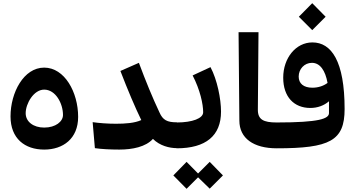

<svg xmlns="http://www.w3.org/2000/svg" viewBox="-20 -930 2226 1204"><path d="M257 8C375 8 470 -60 470 -197C470 -352 385 -506 257 -506C129 -506 46 -350 46 -200C46 -61 136 8 257 8ZM141 -220C141 -280 191 -368 257 -368C329 -368 375 -281 375 -209C375 -168 329 -130 257 -130C189 -130 141 -167 141 -220Z M728 8C811 8 894 -9 939 -59C982 -16 1042 -1 1089 -1L1108 -13V-151L1089 -163C1028 -163 1001 -177 980 -225C936 -318 894 -421 851 -536L735 -485C782 -363 827 -257 866 -177C824 -158 766 -154 707 -154C656 -154 601 -158 561 -164L575 -1C614 5 672 8 728 8Z M1088 0C1271 0 1366 -79 1366 -230C1366 -310 1342 -430 1300 -509L1188 -457C1235 -366 1254 -277 1254 -226C1254 -188 1187 -162 1088 -162L1070 -150V-12ZM1067 170 1150 254 1222 182 1295 253 1378 170 1295 85 1222 158 1150 85Z M1715 0 1734 -12V-150L1715 -162C1632 -162 1596 -180 1597 -244L1601 -728H1476L1481 -174C1481 -62 1571 0 1715 0Z M1715 0C2048 0 2141 -47 2141 -246C2141 -547 2058 -664 1939 -664C1835 -664 1756 -566 1756 -443C1756 -322 1824 -253 1926 -253C1971 -253 2012 -268 2043 -295V-221C2043 -186 1984 -162 1715 -162L1696 -150V-12ZM1853 -450C1853 -496 1888 -536 1936 -536C1987 -536 2020 -488 2034 -410C2010 -392 1977 -380 1939 -380C1884 -380 1853 -406 1853 -450ZM1854 -825 1938 -741 2022 -825 1938 -910Z"/></svg>

Font: Wafeq
Style: Bold
Weight: 700
Designer: Rasmus Andersson & Azza Alameddine
Foundry: Google & TypeTogether
Version: Version 3.000;FEAKit 1.0